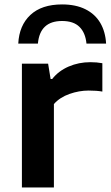

<svg xmlns="http://www.w3.org/2000/svg" viewBox="-20 -826 488 846"><path d="M76.5 -545.5H192L203 -478H210Q238 -513.5 282.5 -532.8Q327 -552 378 -552Q406.5 -552 431 -547.5V-422.5Q406.5 -427 370.5 -427Q328.5 -427 286 -412Q243.5 -397 217.5 -367.5V0H76.5ZM253.5 -806.5Q314 -806.5 356.5 -785.2Q399 -764 421.8 -725.2Q444.5 -686.5 447.5 -634H361Q356.5 -681.5 330.2 -707.5Q304 -733.5 253.5 -733.5Q156 -733.5 147 -634H60.5Q64.5 -714 114 -760.2Q163.5 -806.5 253.5 -806.5Z"/></svg>

Font: Encode Sans Expanded SemiBold
Style: Regular
Weight: 600
Width: 7
Designer: Multiple Designers
Foundry: Impallari Type
Version: Version 2.000